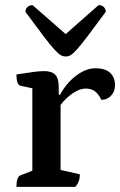

<svg xmlns="http://www.w3.org/2000/svg" viewBox="-20 -728 468 748"><path d="M44 0Q44 -39 60 -45L106 -63V-384L60 -394Q44 -398 44 -438Q90 -445 113 -448Q136 -451 152 -451Q182 -451 195.5 -436.5Q209 -422 209 -387V-359H214Q239 -405 277 -433.5Q315 -462 351 -462Q391 -462 409.5 -444Q428 -426 428 -396Q428 -372 413 -355.5Q398 -339 375 -339Q362 -365 347.5 -374Q333 -383 314 -383Q291 -383 264 -365Q237 -347 216 -319V-66L291 -49Q291 -18 273 0ZM236 -508Q226 -508 217 -513Q208 -518 192.5 -534.5Q177 -551 150.5 -586Q124 -621 79 -682Q79 -693 87 -700.5Q95 -708 107 -708Q200 -627 236 -595Q255 -612 286 -639.5Q317 -667 364 -708Q377 -708 384.5 -700.5Q392 -693 392 -682Q347 -621 320.5 -586Q294 -551 279 -534.5Q264 -518 255 -513Q246 -508 236 -508Z"/></svg>

Font: Petrona SemiBold
Style: Regular
Weight: 600
Designer: Ringo R. Seeber
Foundry: Ringo R. Seeber
Version: Version 2.001; ttfautohint (v1.8.3)